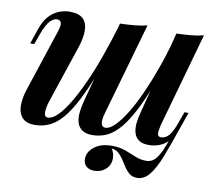

<svg xmlns="http://www.w3.org/2000/svg" viewBox="-78 -621 1004 888"><g transform="rotate(10 424.0 -177.5)"><path d="M481 60Q486 68 490 79Q494 90 494 105Q494 135 472 155Q450 175 418 175Q396 175 381.5 163Q367 151 367 128Q367 95 398 71Q429 47 479 47Q516 47 543 57Q570 67 594.5 77.5Q619 88 647 88Q674 88 692 66.5Q710 45 726.5 1Q743 -43 767 -111L780 -102Q750 -12 726 49.5Q702 111 677 142Q652 173 619 173Q597 173 583 161.5Q569 150 558.5 134Q548 118 537.5 101.5Q527 85 513.5 73Q500 61 481 60ZM390 -361Q351 -252 317.5 -179.5Q284 -107 252 -64.5Q220 -22 185.5 -4Q151 14 111 14Q70 14 51.5 -7Q33 -28 32.5 -62.5Q32 -97 45 -137L142 -431Q152 -461 147.5 -473Q143 -485 128 -485Q113 -485 96 -468Q79 -451 60 -399L44 -354H25L50 -427Q65 -469 87 -491Q109 -513 133.5 -521.5Q158 -530 180 -530Q224 -530 243.5 -510.5Q263 -491 263.5 -456.5Q264 -422 249 -377L157 -102Q148 -73 148 -51.5Q148 -30 165 -30Q186 -30 210.5 -54.5Q235 -79 261.5 -123Q288 -167 315 -226.5Q342 -286 367 -356.5Q392 -427 415 -503ZM423 -102Q417 -83 415 -66.5Q413 -50 417.5 -40Q422 -30 435 -30Q455 -30 479.5 -54.5Q504 -79 530.5 -122Q557 -165 583 -223Q609 -281 633 -348Q657 -415 676 -486L645 -325Q609 -224 577 -158.5Q545 -93 514 -55Q483 -17 450.5 -1.5Q418 14 381 14Q350 14 332.5 1.5Q315 -11 309 -32.5Q303 -54 306 -81Q309 -108 317 -137L418 -516Q454 -517 486 -520Q518 -523 545 -530ZM685 -85Q683 -74 680.5 -61.5Q678 -49 681 -40Q684 -31 697 -31Q717 -31 733.5 -50.5Q750 -70 766 -117L783 -164H802L776 -89Q762 -49 741 -26.5Q720 -4 695.5 5Q671 14 646 14Q615 14 598.5 1.5Q582 -11 576.5 -31Q571 -51 573.5 -75.5Q576 -100 583 -126L683 -516Q719 -517 751 -520Q783 -523 810 -530Z"/></g></svg>

Font: Playfair Display SemiBold
Style: Italic
Weight: 600
Italic angle: -14°
Designer: Claus Eggers Sørensen
Foundry: Claus Eggers Sørensen
Version: Version 1.203